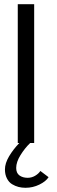

<svg xmlns="http://www.w3.org/2000/svg" viewBox="-20 -680 269 913"><path d="M101.5 213Q84 213 68.2 209Q52.5 205 37.2 195.8Q22 186.5 12.8 168.2Q3.5 150 3.5 125.5Q3.5 96.5 23.2 63.2Q43 30 72 0H64.5V-660H142.5V0H123.5Q98 24.5 77.5 57.5Q57 90.5 57 118.5Q57 143 72.5 154.2Q88 165.5 111.5 165.5Q130.5 165.5 147 155.8Q163.5 146 172 133L211 162.5Q198.5 182.5 167.2 197.8Q136 213 101.5 213Z"/></svg>

Font: League Spartan
Style: Regular
Weight: 350
Foundry: The League of Moveable Type
Version: Version 2.002